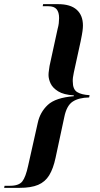

<svg xmlns="http://www.w3.org/2000/svg" viewBox="-78 -780 482 926"><path d="M-58 126 -56 116H-30Q13 116 29.5 95Q46 74 58 18L104 -187Q115 -239 152.5 -274Q190 -309 278 -316V-320Q229 -323 202.5 -339.5Q176 -356 166 -377.5Q156 -399 156 -418Q156 -429 158 -440.5Q160 -452 161 -462L200 -641Q204 -655 205.5 -668Q207 -681 207 -693Q207 -721 195 -735.5Q183 -750 155 -750H128L130 -760H202Q262 -760 292 -733Q322 -706 322 -657Q322 -646 320 -630.5Q318 -615 311 -581L278 -430Q272 -403 273 -387Q273 -349 294 -336Q315 -323 354 -321L352 -310Q301 -309 272 -289.5Q243 -270 232 -215L190 -19Q179 33 159.5 65Q140 97 106 111.5Q72 126 16 126Z"/></svg>

Font: Noto Serif Display Condensed SemiBold
Style: Italic
Weight: 600
Width: 3
Italic angle: -12°
Designer: Monotype Design Team
Foundry: Monotype Imaging Inc.
Version: Version 2.009